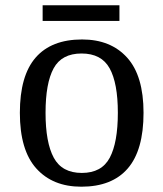

<svg xmlns="http://www.w3.org/2000/svg" viewBox="-20 -695 617 725"><path d="M287 10Q179 10 117 -59Q55 -128 55 -269Q55 -409 114.5 -477.5Q174 -546 290 -546Q398 -546 460 -477.5Q522 -409 522 -269Q522 -128 462.5 -59Q403 10 287 10ZM289 -42Q364 -42 394.5 -99.5Q425 -157 425 -269Q425 -381 394 -437Q363 -493 288 -493Q213 -493 182.5 -437Q152 -381 152 -269Q152 -157 183 -99.5Q214 -42 289 -42ZM141 -616V-675H431V-616Z"/></svg>

Font: Noto Serif Yezidi
Style: Regular
Weight: 400
Designer: Dalton Maag Ltd
Foundry: Dalton Maag Ltd
Version: Version 1.001; ttfautohint (v1.8.4.7-5d5b)